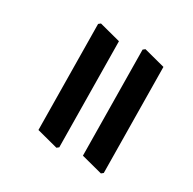

<svg xmlns="http://www.w3.org/2000/svg" viewBox="-130 -688 847 841"><g transform="rotate(30 293.5 -267.5)"><path d="M264 9 254 17 147 -11 141 -544 151 -552 258 -524ZM489 9 479 17 372 -11 366 -544 376 -552 483 -524Z"/></g></svg>

Font: Rasa
Style: Regular
Weight: 400
Designer: Anna Giedrys (Yrsa+Rasa design), David Brezina (Yrsa art-direction, Rasa art-direction, design)
Foundry: Rosetta Type Foundry
Version: Version 2.004